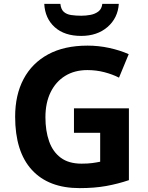

<svg xmlns="http://www.w3.org/2000/svg" viewBox="-20 -959 764 989"><path d="M361 -401H644V-31Q588 -12 527.5 -1Q467 10 390 10Q230 10 144 -84Q58 -178 58 -358Q58 -470 101.5 -552Q145 -634 228 -679Q311 -724 431 -724Q488 -724 543 -712Q598 -700 643 -680L593 -559Q560 -576 518 -587Q476 -598 430 -598Q364 -598 315.5 -568Q267 -538 240.5 -483.5Q214 -429 214 -355Q214 -285 233 -231Q252 -177 293 -146.5Q334 -116 400 -116Q432 -116 454.5 -119Q477 -122 496 -126V-275H361ZM592 -939Q587 -866 534 -820Q481 -774 398 -774Q312 -774 262 -819Q212 -864 208 -939H291Q294 -911 308.5 -898Q323 -885 347 -881.5Q371 -878 399 -878Q423 -878 446.5 -882.5Q470 -887 487 -900Q504 -913 507 -939Z"/></svg>

Font: Noto Sans Ol Chiki
Style: Bold
Weight: 700
Designer: Monotype Design Team, Lewis McGuffie
Foundry: Monotype Imaging Inc.
Version: Version 2.003; ttfautohint (v1.8.4.7-5d5b)